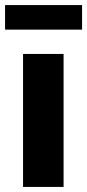

<svg xmlns="http://www.w3.org/2000/svg" viewBox="-36 -738 344 758"><path d="M215 0V-525H55V0ZM288 -621V-718H-16V-621Z"/></svg>

Font: Raleway
Style: ExtraBold
Weight: 800
Designer: Matt McInerney, Pablo Impallari, Rodrigo Fuenzalida
Foundry: Matt McInerney, Pablo Impallari, Rodrigo Fuenzalida
Version: Version 3.000